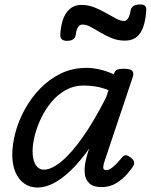

<svg xmlns="http://www.w3.org/2000/svg" viewBox="-20 -823 675 860"><path d="M148 17Q114 17 88.5 -1Q63 -19 49 -52Q35 -85 35 -130Q35 -176 49 -229Q63 -282 91 -333Q119 -384 159.5 -426Q200 -468 252 -493.5Q304 -519 368 -519Q396 -519 428 -511.5Q460 -504 490 -490L491 -494Q496 -508 506 -511.5Q516 -515 533 -515Q564 -515 572.5 -505.5Q581 -496 574 -476L449 -103Q443 -85 442.5 -76Q442 -67 446 -64Q450 -61 455 -61Q465 -61 475.5 -67.5Q486 -74 498.5 -86.5Q511 -99 525 -116Q533 -126 541 -127.5Q549 -129 560 -121Q576 -111 579.5 -101Q583 -91 578 -81Q569 -66 549 -43Q529 -20 500.5 -2.5Q472 15 435 15Q398 15 380.5 -1.5Q363 -18 360 -43Q357 -68 362.5 -96Q368 -124 376 -148Q378 -150 378.5 -152.5Q379 -155 380 -158Q338 -99 297.5 -60Q257 -21 219.5 -2Q182 17 148 17ZM126 -146Q126 -121 132 -102Q138 -83 149.5 -73Q161 -63 176 -63Q211 -63 256 -100.5Q301 -138 351.5 -210Q402 -282 455 -386L466 -419Q434 -432 405.5 -436Q377 -440 354 -440Q311 -440 275 -420Q239 -400 211.5 -367.5Q184 -335 165 -295.5Q146 -256 136 -217Q126 -178 126 -146ZM280 -640Q249 -640 250 -668Q254 -734 278.5 -767.5Q303 -801 345 -801Q375 -801 402.5 -790Q430 -779 454.5 -765Q479 -751 499.5 -740Q520 -729 536 -729Q545 -729 553 -740Q561 -751 565 -776Q570 -803 608 -803Q624 -803 630 -796.5Q636 -790 635 -776Q631 -710 608.5 -675.5Q586 -641 539 -641Q508 -641 481 -652Q454 -663 430.5 -677Q407 -691 387 -702Q367 -713 349 -713Q337 -713 329.5 -701.5Q322 -690 319 -666Q317 -653 307 -646.5Q297 -640 280 -640Z"/></svg>

Font: Playwrite US Trad
Style: Regular
Weight: 400
Designer: Veronika Burian, José Scaglione
Foundry: TypeTogether
Version: Version 1.002